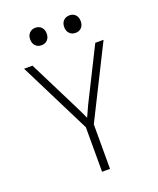

<svg xmlns="http://www.w3.org/2000/svg" viewBox="-167 -1035 935 1135"><g transform="rotate(-20 300.0 -467.5)"><path d="M410 -825Q386 -825 371.5 -840Q357 -855 357 -880Q357 -905 371.5 -920Q386 -935 410 -935Q433 -935 447 -920Q461 -905 461 -880Q461 -855 447 -840Q433 -825 410 -825ZM195 -825Q172 -825 157.5 -840Q143 -855 143 -880Q143 -905 157.5 -920Q172 -935 195 -935Q218 -935 232.5 -920Q247 -905 247 -880Q247 -855 232.5 -840Q218 -825 195 -825ZM275 0V-280L50 -730H103L268 -400Q279 -378 288 -359Q297 -340 301 -330Q306 -339 314 -358.5Q322 -378 333 -400L498 -730H550L325 -280V0Z"/></g></svg>

Font: JetBrains Mono NL Thin
Style: Regular
Weight: 100
Monospace: yes
Designer: Philipp Nurullin, Konstantin Bulenkov
Foundry: JetBrains
Version: Version 2.305; ttfautohint (v1.8.4.7-5d5b)